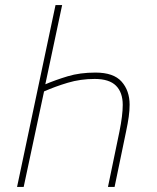

<svg xmlns="http://www.w3.org/2000/svg" viewBox="-20 -734 618 754"><path d="M47 0 198 -714H224L158 -403Q198 -420 246 -434.5Q294 -449 355 -449Q426 -449 457.5 -413.5Q489 -378 489 -323Q489 -300 485.5 -275Q482 -250 475 -217L430 0H404L449 -217Q462 -281 462 -322Q462 -371 435.5 -397.5Q409 -424 352 -424Q296 -424 246 -409Q196 -394 153 -375L73 0Z"/></svg>

Font: Noto Sans Disp Thin
Style: Italic
Weight: 100
Italic angle: -12°
Designer: Monotype Design Team
Foundry: Monotype Imaging Inc.
Version: Version 2.000;GOOG;noto-source:20170915:90ef993387c0